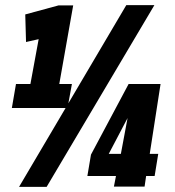

<svg xmlns="http://www.w3.org/2000/svg" viewBox="-20 -724 680 745"><path d="M26 -305 42 -398H98L130 -572L81 -561L78 -668L207 -703H264L210 -398H259L242 -305ZM161 1H54L470 -704H579ZM319 -41 333 -124 479 -398H603L561 -127H594L580 -41H547L541 0H422L430 -41ZM402 -127H449L475 -266Z"/></svg>

Font: Georama Condensed Black
Style: Italic
Weight: 900
Width: 3
Italic angle: -9°
Designer: Jean-Baptiste Levee
Foundry: Production Type
Version: Version 1.000